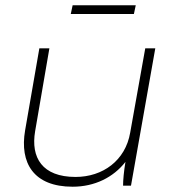

<svg xmlns="http://www.w3.org/2000/svg" viewBox="-20 -703 655 727"><path d="M255 4C338 4 409 -31 455 -90C449 -54 446 -21 446 0H476L568 -520H530L473 -201C455 -95 369 -33 266 -33C140 -33 96 -106 113 -206L167 -520H129L75 -209C54 -86 107 4 255 4ZM248 -650H487L494 -683H255Z"/></svg>

Font: Fixel Display ExtraLight
Style: Italic
Weight: 200
Italic angle: -10°
Designer: AlfaBravo + MacPaw
Foundry: Kyrylo Tkachov, Marchela Mozhyna, Serhii Makarenko, Maria Weinstein, Zakhar Kryvoshyya
Version: Version 1.210;Glyphs 3.2 (3217)